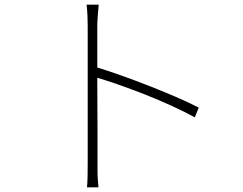

<svg xmlns="http://www.w3.org/2000/svg" viewBox="-20 -781 1040 821"><path d="M355 -83Q355 -93 355 -133.5Q355 -174 355 -233.5Q355 -293 355 -359.5Q355 -426 355 -489Q355 -552 355 -600Q355 -648 355 -669Q355 -686 354 -713Q353 -740 350 -761H402Q400 -741 398 -713Q396 -685 396 -669Q396 -621 396 -561Q396 -501 396 -437.5Q396 -374 396.5 -313.5Q397 -253 397 -203.5Q397 -154 397 -121.5Q397 -89 397 -83Q397 -65 397 -46.5Q397 -28 398.5 -11Q400 6 401 20H352Q354 0 354.5 -28Q355 -56 355 -83ZM388 -495Q437 -480 495 -459.5Q553 -439 613 -415.5Q673 -392 729 -368Q785 -344 830 -321L813 -279Q770 -303 714 -328.5Q658 -354 598.5 -377.5Q539 -401 484 -420Q429 -439 388 -451Z"/></svg>

Font: Noto Sans SC ExtraLight
Style: Regular
Weight: 250
Designer: Ryoko NISHIZUKA 西塚涼子 (kana, bopomofo & ideographs); Paul D. Hunt (Latin, Greek & Cyrillic); Sandoll Communications 산돌커뮤니
Foundry: Adobe
Version: Version 2.004-H2;hotconv 1.0.118;makeotfexe 2.5.65603